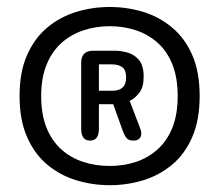

<svg xmlns="http://www.w3.org/2000/svg" viewBox="-20 -700 659 564"><path d="M302.5 -156Q251.5 -156 204 -170.5Q156.5 -185 119 -216.2Q81.5 -247.5 59.5 -297.5Q37.5 -347.5 37.5 -418Q37.5 -488.5 59.5 -538.2Q81.5 -588 119 -619.2Q156.5 -650.5 204 -665Q251.5 -679.5 302.5 -679.5Q353.5 -679.5 400.8 -665Q448 -650.5 485.5 -619.2Q523 -588 544.8 -538.2Q566.5 -488.5 566.5 -418Q566.5 -347.5 544.8 -297.5Q523 -247.5 485.5 -216.2Q448 -185 400.8 -170.5Q353.5 -156 302.5 -156ZM101 -418Q101 -364 116.5 -325.2Q132 -286.5 159.8 -261.5Q187.5 -236.5 224 -224.5Q260.5 -212.5 302.5 -212.5Q343.5 -212.5 379.5 -224.5Q415.5 -236.5 443.2 -261.5Q471 -286.5 486.5 -325.2Q502 -364 502 -418Q502 -471.5 486.5 -510.5Q471 -549.5 443.2 -574.2Q415.5 -599 379.5 -611Q343.5 -623 302.5 -623Q261.5 -623 225.2 -611Q189 -599 161 -574.2Q133 -549.5 117 -510.5Q101 -471.5 101 -418ZM218.5 -322V-516Q218.5 -551 254 -551H318.5Q333 -551 352.5 -546.2Q372 -541.5 387 -525.2Q402 -509 402 -474.5Q402 -444 389.2 -427.5Q376.5 -411 361 -403.5L391 -325Q395 -315.5 395 -308.5Q395 -287 371 -287Q358 -287 351.8 -294.5Q345.5 -302 340 -317.5L312.5 -394H270.5V-322Q270.5 -287 244.5 -287Q218.5 -287 218.5 -322ZM270.5 -433.5H311.5Q329.5 -433.5 340 -442.8Q350.5 -452 350.5 -472.5Q350.5 -494 339.5 -502.5Q328.5 -511 307 -511H270.5Z"/></svg>

Font: Sono Monospace Medium
Style: Regular
Weight: 500
Designer: Tyler Finck
Foundry: Tyler Finck
Version: Version 2.112